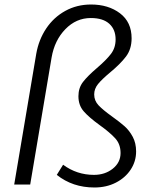

<svg xmlns="http://www.w3.org/2000/svg" viewBox="-20 -819 679 852"><path d="M232 -43 260 -88Q321 -43 397 -43Q446 -43 480.5 -70.5Q515 -98 515 -140Q515 -179 491.5 -205Q468 -231 422 -264Q375 -298 351.5 -325Q328 -352 328 -392Q328 -429 348.5 -455.5Q369 -482 410 -517Q452 -553 472.5 -580Q493 -607 493 -644Q493 -688 465 -713.5Q437 -739 383 -739Q318 -739 270 -689.5Q222 -640 209 -564L114 0H43L141 -581Q152 -643 185 -692.5Q218 -742 269.5 -770.5Q321 -799 384 -799Q461 -799 512.5 -760Q564 -721 564 -649Q564 -601 539 -568Q514 -535 468 -497Q432 -467 415 -446Q398 -425 398 -400Q398 -372 417.5 -351.5Q437 -331 476 -303Q511 -278 532.5 -259Q554 -240 569 -212Q584 -184 584 -147Q584 -103 560 -66.5Q536 -30 494 -8.5Q452 13 399 13Q302 13 232 -43Z"/></svg>

Font: Nebula Sans Book
Style: Regular
Weight: 400
Italic angle: -9°
Designer: Paul D. Hunt for Adobe (as Source Sans)
Foundry: Nebula Entertainment & Broadcasting LLC
Version: Version 1.010